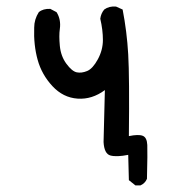

<svg xmlns="http://www.w3.org/2000/svg" viewBox="-20 -464 540 584"><path d="M392 100 372 84 370 7Q335 14 316 9Q297 4 295 -32L299 -190Q260 -161 216 -164Q172 -167 139.5 -202Q107 -237 94.5 -282Q82 -327 84 -380Q84 -405 98 -427Q111 -438 133 -437L152 -427Q166 -405 162 -376Q159 -356 162 -324.5Q165 -293 182 -270Q199 -247 213.5 -244Q228 -241 245 -248Q262 -255 277.5 -283.5Q293 -312 293 -342.5Q293 -373 285 -407Q287 -423 297 -435Q312 -446 333 -444L353 -435Q366 -368 370 -298.5Q374 -229 372 -50Q401 -56 414 -51Q427 -46 428 -23Q429 0 427 80Q421 94 407 100Z"/></svg>

Font: Kosefont JP
Style: Regular
Weight: 400
Designer: Nozomi Seto 瀬戸のぞみ
Version: Version 3.00;June 19, 2020